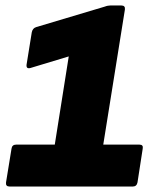

<svg xmlns="http://www.w3.org/2000/svg" viewBox="-20 -681 558 701"><path d="M15 0Q0 0 2 -15L22 -138Q24 -153 39 -153H180L231 -475L92 -433Q75 -428 77 -445L96 -563Q99 -578 112 -582L363 -657Q368 -659 373.5 -660Q379 -661 383 -661H423Q438 -661 436 -646L357 -153H489Q504 -153 501 -138L482 -15Q479 0 465 0Z"/></svg>

Font: Sofia Sans ExtraBlack
Style: Italic
Weight: 1000
Italic angle: -9°
Designer: Botio Nikoltchev, Ani Petrova
Foundry: lettersoup
Version: Version 4.100; ttfautohint (v1.8.4.7-5d5b)